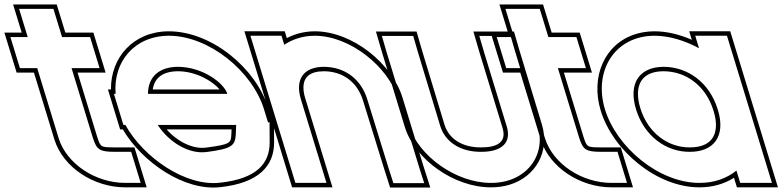

<svg xmlns="http://www.w3.org/2000/svg" viewBox="-298 -774 3525 865"><path d="M24.4 -467 120.7 -152C138.3 -98 151.1 -90 223 -90H293L335.8 50H265.8C134.1 50 3.1 -34 -33.7 -151L-34 -152L-130.3 -467H-138.3H-208.3L-251.1 -607H-181.1H-173.1L-190.6 -664L-212 -734H-57.3L-35.9 -664L-18.4 -607H37.9H107.9L150.7 -467H80.7ZM51.4 -447H177.8L122.7 -627H-3.6L-42.5 -754H-239L-200.2 -627H-278.2L-223.1 -447H-145.1L-52.8 -145.1C-12.8 -17.8 126.6 70 265.8 70H362.8L307.8 -110H223C154 -110 155.2 -110.9 139.7 -158Z M368.6 -351H726.2C711.2 -400 615.6 -472 504.9 -473C419.1 -473 369 -428 368.6 -351ZM266.9 -211H258L236.6 -281L215.2 -351H222.9C210.9 -494.4 306.6 -612.1 462.1 -613C644.9 -613 839.4 -452 891.6 -281L909.4 -223H916.4L916.9 -133C917.2 -37 857.9 31 694.4 49C540.1 68 348.5 -63.3 266.9 -211ZM766 -211H412.6C464.8 -131 554.4 -79.5 630.3 -89H631.5C747.7 -104 762.1 -117 764.5 -173ZM390.1 -371C398.2 -423.2 435 -453 504.8 -453C585.9 -452.3 659.4 -408.9 691.5 -371ZM255.3 -191C343.2 -41.8 534.5 88.9 696.7 68.9C865.2 50.3 937.3 -24.8 936.9 -133.1L936.3 -243H924.2L910.8 -286.8C856 -466.1 655.6 -633 462 -633C302.3 -632.1 200.2 -514.6 201.9 -371H188.2L243.2 -191ZM745.2 -191 744.5 -173.9C742.6 -129.8 744.4 -123.9 630.2 -109H629.1L627.9 -108.8C571.7 -101.9 501.9 -134.9 452.8 -191Z M982.6 -572.2C1020.3 -597.6 1067.2 -612.7 1119.6 -613C1280.2 -613 1453.3 -472 1497 -326L1590.5 -20L1613.2 51H1474.2L1451.8 -19L1356.8 -326C1328.4 -419 1254.7 -472 1162.4 -473C1071.5 -473 1029.4 -419 1057.8 -326L1079.2 -256L1151.4 -20L1172.8 50H1032.8L1011.4 -20L939.2 -256L917.8 -326L851.5 -543L830.1 -613H970.1ZM994.2 -602.4 984.9 -633H803.1L1018 70H1199.8L1077 -331.8C1071.6 -349.5 1069.1 -365.1 1069.1 -378.4C1068.8 -426.2 1097.2 -453 1162.3 -453C1246.2 -452.1 1311.7 -405.3 1337.7 -320.1L1432.8 -13L1459.6 71H1640.6L1609.6 -26L1516.1 -331.8C1469.9 -486.4 1290.6 -633 1119.5 -633C1073.1 -632.7 1030.3 -621.3 994.2 -602.4Z M1442.5 -543 1422.4 -612H1563.7L1583.9 -542L1685.2 -207C1707.5 -134 1776.5 -89 1870.5 -90C1965.9 -90 2007.5 -134 1984.5 -206L1984.2 -207L1881.5 -543L1861.4 -612H2002.4L2022.8 -542L2124.2 -207C2164.9 -74 2072.1 51 1913.3 50C1755.8 50 1587.5 -72 1545.5 -206L1545.2 -207ZM1423.3 -537.3 1526.4 -200.1C1571.5 -56.2 1746.9 70 1913.2 70C1943.3 70.2 1971.7 66.1 1997.4 58.3C2116.8 22.2 2179.9 -93.2 2143.4 -212.8L2042 -547.7L2017.4 -632H1834.7L1862.3 -537.3L1965.4 -200C1969.1 -188.6 1970.7 -178.9 1970.7 -170.3C1971 -135.7 1945.5 -110 1870.4 -110C1782.7 -109.1 1723.6 -149.9 1704.4 -212.8L1603.1 -547.7L1578.7 -632H1395.7Z M2215.4 -467 2311.7 -152C2329.3 -98 2342.1 -90 2414 -90H2484L2526.8 50H2456.8C2325.1 50 2194.1 -34 2157.3 -151L2157 -152L2060.7 -467H2052.7H1982.7L1939.9 -607H2009.9H2017.9L2000.4 -664L1979 -734H2133.7L2155.1 -664L2172.6 -607H2228.9H2298.9L2341.7 -467H2271.7ZM2242.4 -447H2368.8L2313.7 -627H2187.4L2148.5 -754H1952L1990.8 -627H1912.8L1967.9 -447H2045.9L2138.2 -145.1C2178.2 -17.8 2317.6 70 2456.8 70H2553.8L2498.8 -110H2414C2345 -110 2346.2 -110.9 2330.7 -158Z M2427.6 -281C2375 -453 2469.8 -612 2650.1 -613C2716.3 -613 2786.4 -591.8 2851.3 -556.6L2834.1 -613H2977.1L2998.5 -543L3077.5 -284.6L3078.6 -281L3158.4 -20L3179.8 50H3036.8L3019.8 -5.5C2976.5 29.4 2919.4 50.4 2852.8 50C2669.9 50 2479.6 -111 2427.6 -281ZM2567.6 -281C2603.7 -163 2701 -89 2810 -90C2918.7 -90 2971.2 -160.8 2937.2 -275.7L2935.6 -281C2899.2 -400 2803.6 -472 2692.9 -473C2583.6 -473 2531.2 -400 2567.6 -281ZM2408.5 -275.2C2462.9 -97.1 2659.3 70 2852.7 70C2912.4 70.3 2965.8 54.2 3008.8 27L3022 70H3206.8L2991.9 -633H2807.1L2818.7 -594.8C2763.6 -618.9 2706.1 -633 2650 -633C2620.1 -632.8 2592.3 -628.6 2566.7 -620.8C2425.8 -577.7 2361.6 -428.6 2408.5 -275.2ZM2586.7 -286.8C2579.5 -310.6 2576.1 -331.9 2576.1 -350.4C2576.1 -416 2615.1 -453 2692.8 -453C2794.2 -452.1 2882.4 -386.7 2916.5 -275.2L2918.1 -269.9C2924.5 -248.3 2927.5 -228.5 2927.5 -211.4C2927.6 -146.9 2888.8 -110 2809.9 -110C2710.4 -109.1 2620.5 -176.3 2586.7 -286.8Z"/></svg>

Font: Nordica Plus
Style: NordicaClassicRgExtOpOblOl
Weight: 500
Version: Version 1.01